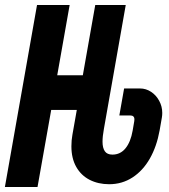

<svg xmlns="http://www.w3.org/2000/svg" viewBox="-54 -745 674 765"><path d="M93.5 -725H223.5L174 -445H276L325.5 -725H447L360 -231.5Q354.5 -201.5 354.5 -180.5Q354.5 -155.5 363.8 -142.2Q373 -129 394 -129Q425.5 -129 446 -154Q466.5 -179 474.5 -224.5L481 -262.5Q481.5 -265 481.5 -269.5Q481.5 -285 464.5 -285H421.5L440.5 -392.5H504Q527.5 -392.5 547.8 -379.2Q568 -366 580.2 -343.5Q592.5 -321 592.5 -295Q592.5 -286 591 -277L582 -225.5Q570.5 -161.5 543 -113.2Q515.5 -65 474 -38Q432.5 -11 381 -11Q337.5 -11 303.2 -28.5Q269 -46 249.8 -80Q230.5 -114 230.5 -162Q230.5 -186.5 234.5 -208L252 -307H150L95.5 0H-34.5Z"/></svg>

Font: JuliaMono ExtraBold
Style: Italic
Weight: 800
Italic angle: -9°
Monospace: yes
Designer: cormullion
Foundry: corm
Version: Version 0.057; ttfautohint (v1.8.4)